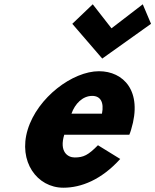

<svg xmlns="http://www.w3.org/2000/svg" viewBox="-20 -860 724 895"><path d="M412.3 -840 317 -749 456.6 -587 684 -749 645.5 -840 499.7 -728ZM582.9 -232C585.8 -238 589.1 -249 591.3 -256C646.3 -436 555.4 -528 441.4 -528C318.7 -528 155.1 -406 109.2 -256C63.7 -107 152.7 15 275.4 15C358.5 15 452.7 -22 540.4 -119L436.6 -183C391.2 -137 369.6 -126 328 -126C295.2 -126 255.4 -153 279.5 -232ZM313.1 -330C329.7 -377 365.5 -413 409.9 -413C447.8 -413 466 -384 455.3 -330Z"/></svg>

Font: Hussar
Style: BdSuprConOblThree
Weight: 700
Foundry: Cannot Into Space Fonts
Version: Version 2.00